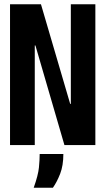

<svg xmlns="http://www.w3.org/2000/svg" viewBox="-20 -680 494 900"><path d="M27 0V-660H172L309 -193H312V-660H427V0H282L146 -467H143V0ZM138 200Q159 141 162.5 105Q166 69 166 42H277Q277 96 262 134.5Q247 173 228 200Z"/></svg>

Font: Bricolage Grotesque 96pt Condensed SemiBold
Style: Regular
Weight: 600
Width: 3
Designer: Mathieu Triay
Foundry: Atelier Triay
Version: Version 1.001; ttfautohint (v1.8.4.7-5d5b);gftools[0.9.33.de